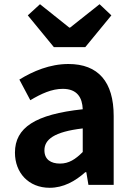

<svg xmlns="http://www.w3.org/2000/svg" viewBox="-20 -878 631 912"><path d="M216 14C281 14 337 -17 385 -60H390L400 0H520V-327C520 -489 447 -574 305 -574C217 -574 137 -540 72 -500L124 -402C176 -433 226 -456 278 -456C347 -456 371 -414 373 -359C148 -335 51 -272 51 -153C51 -57 116 14 216 14ZM265 -101C222 -101 191 -120 191 -164C191 -215 236 -252 373 -268V-156C338 -121 307 -101 265 -101ZM236 -654H385L509 -805L453 -858L313 -747H309L170 -858L112 -805Z"/></svg>

Font: Noto Sans CJK SC
Style: Bold
Weight: 700
Designer: Ryoko NISHIZUKA 西塚涼子 (kana, bopomofo & ideographs); Paul D. Hunt (Latin, Greek & Cyrillic); Sandoll Communications 산돌커뮤니
Foundry: Adobe
Version: Version 2.004;hotconv 1.0.118;makeotfexe 2.5.65603